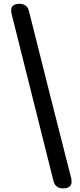

<svg xmlns="http://www.w3.org/2000/svg" viewBox="-20 -825 428 1026"><path d="M134.8 -765.6Q251 -300.8 360.4 127Q373 181.6 317.4 181.6Q275.4 181.6 265.6 141.6L42 -751Q29.3 -804.7 84 -804.7Q125 -804.7 134.8 -765.6Z"/></svg>

Font: GenSenMaruGothic TW TTF Bold
Style: Regular
Weight: 700
Version: Version 1.301